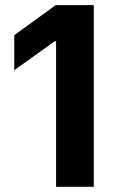

<svg xmlns="http://www.w3.org/2000/svg" viewBox="-20 -723 463 743"><path d="M35.2 -451.3V-586.8L195.4 -703.1L190.7 -562.8ZM226.9 -703.1 226 -563H190.7L195.4 -703.1ZM342.9 -703.1V0H197V-574.8L200.8 -703.1Z"/></svg>

Font: Wand UI Pro
Style: Regular
Weight: 400
Designer: Andreas Faust
Version: Version 1.003;FEAKit 1.0